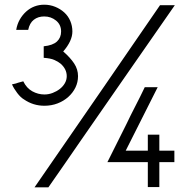

<svg xmlns="http://www.w3.org/2000/svg" viewBox="-20 -797 781 817"><path d="M658 -224V-156H722V-107H658V-1H609V-107H437Q458 -149 478.5 -190Q499 -231 518 -269Q536 -307 556 -345.5Q576 -384 596 -426H651L515 -156H609V-224ZM49 -670Q53 -694 64 -713.5Q75 -733 91 -747.5Q107 -762 126.5 -769.5Q146 -777 168 -777Q193 -777 215 -768Q237 -759 253.5 -744Q270 -729 279 -708Q288 -687 288 -663Q288 -623 249 -578Q279 -552 295.5 -527Q312 -502 312 -473Q312 -447 301 -424.5Q290 -402 270.5 -384.5Q251 -367 225 -357Q199 -347 169 -347Q121 -347 82 -374Q68 -382 53.5 -401Q39 -420 31 -438Q51 -442 57 -445Q62 -447 68 -448Q74 -449 79 -451Q93 -422 117.5 -408.5Q142 -395 169 -395Q187 -395 204 -401.5Q221 -408 234.5 -418.5Q248 -429 256 -443Q264 -457 264 -473Q264 -503 238 -526Q227 -535 211 -542Q195 -549 166 -551V-600Q205 -604 222.5 -620.5Q240 -637 240 -663Q240 -692 218.5 -709.5Q197 -727 168 -727Q142 -727 124 -713Q106 -699 100 -670ZM724 -775Q618 -623 518.5 -479.5Q419 -336 319 -192Q287 -145 253.5 -97Q220 -49 186 0H127Q203 -110 276.5 -216.5Q350 -323 421 -426Q479 -511 538.5 -597Q598 -683 661 -775Z"/></svg>

Font: Fundamental  Brigade Scvhlank
Style: Regular
Weight: 100
Designer: Peter Wiegel, original typeface by Arno Drescher 1935
Foundry: Peter Wiegel
Version: Version 0.000 2012 initial release